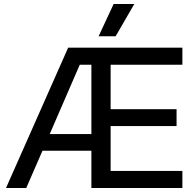

<svg xmlns="http://www.w3.org/2000/svg" viewBox="-20 -938 975 958"><path d="M532 -615V-393H861V-309H532V-85H890V0H436V-186H192L111 0H10L320 -700H890V-615ZM436 -269V-615H378L228 -269ZM547 -918H650L557 -757H472Z"/></svg>

Font: Chakra Petch Medium
Style: Regular
Weight: 500
Designer: Katatrad Aksorn Co.,Ltd.
Foundry: Cadson Demak Co.,Ltd.
Version: Version 1.000; ttfautohint (v1.6)